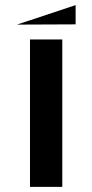

<svg xmlns="http://www.w3.org/2000/svg" viewBox="-20 -729 359 749"><path d="M97 -575H223V0H97V-575ZM275 -709V-634L46 -633Z"/></svg>

Font: Wallpoet
Style: Regular
Weight: 400
Designer: Lars Berggren
Foundry: Lars Berggren
Version: Version 1.000